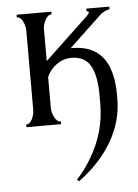

<svg xmlns="http://www.w3.org/2000/svg" viewBox="-49 -460 514 716"><g transform="rotate(-5 208.5 -101.5)"><path d="M356 -398 230 -279H236Q387 -279 387 -90V-76Q387 40 302 141Q264 185 218 218L211 211Q239 182 266 137Q322 43 322 -62V-95Q322 -169 300.5 -206Q279 -243 229 -243Q199 -243 174 -225Q149 -207 137 -179V-63Q137 -46 146.5 -28Q156 -10 170 -10V0H40V-10Q54 -10 62.5 -27.5Q71 -45 71 -63V-358Q71 -376 62.5 -393.5Q54 -411 40 -411V-421H170V-411Q156 -411 146.5 -393Q137 -375 137 -358V-239L299 -392Q309 -402 309 -406Q309 -411 301 -411V-421H387V-411Q377 -411 356 -398Z"/></g></svg>

Font: Forum
Style: Regular
Weight: 400
Designer: Denis Masharov
Foundry: Denis Masharov
Version: Version 1.000